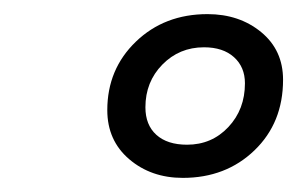

<svg xmlns="http://www.w3.org/2000/svg" viewBox="-20 -841 421 272"><path d="M132 -685Q132 -743 172.5 -782Q213 -821 274 -821Q319 -821 350 -795.5Q381 -770 381 -728Q381 -667 340.5 -628Q300 -589 239 -589Q194 -589 163 -615.5Q132 -642 132 -685ZM327 -723Q327 -746 311.5 -760Q296 -774 269 -774Q234 -774 210 -749.5Q186 -725 186 -689Q186 -664 201.5 -650Q217 -636 245 -636Q280 -636 303.5 -661Q327 -686 327 -723Z"/></svg>

Font: Kodchasan Light
Style: Italic
Weight: 300
Italic angle: -10°
Version: Version 1.000; ttfautohint (v1.6)